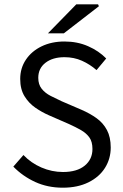

<svg xmlns="http://www.w3.org/2000/svg" viewBox="-20 -861 574 893"><path d="M272 12Q202 12 144 -14.5Q86 -41 42 -86L89 -140Q124 -103 172.5 -82Q221 -61 273 -61Q338 -61 374 -90.5Q410 -120 410 -168Q410 -202 395.5 -222Q381 -242 356.5 -256Q332 -270 301 -284L207 -325Q175 -339 144.5 -360Q114 -381 94 -413.5Q74 -446 74 -494Q74 -544 100.5 -583.5Q127 -623 173.5 -645.5Q220 -668 280 -668Q340 -668 390 -646Q440 -624 474 -589L429 -535Q398 -562 361 -578.5Q324 -595 280 -595Q225 -595 191.5 -569Q158 -543 158 -499Q158 -468 174 -448Q190 -428 215.5 -415Q241 -402 267 -390L360 -350Q399 -333 429.5 -311Q460 -289 477.5 -256Q495 -223 495 -175Q495 -123 468.5 -80.5Q442 -38 391.5 -13Q341 12 272 12ZM203 -706 335 -841H436L440 -832L277 -706Z"/></svg>

Font: Source Sans 3 ExtraLight
Style: Regular
Weight: 400
Version: Version 3.052;hotconv 1.1.0;makeotfexe 2.6.0